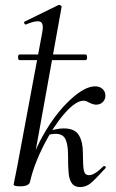

<svg xmlns="http://www.w3.org/2000/svg" viewBox="-20 -745 469 776"><path d="M35 1 39 -19Q48 -62 50 -74L150 -610Q153 -625 153 -635Q153 -659 133 -659Q115 -659 85 -646H84Q80 -646 78 -651Q76 -656 80 -658L217 -725H219Q223 -725 226.5 -722Q230 -719 229 -717L137 -207L101 -9Q99 -1 89 3.5Q79 8 62 8Q35 8 35 1ZM255 -119Q255 -159 245 -181.5Q235 -204 205 -204Q188 -204 173 -199L171 -212Q206 -226 238 -226Q282 -226 298.5 -199Q315 -172 315 -127Q315 -74 319 -55.5Q323 -37 340 -37Q362 -37 398 -73Q399 -74 401 -74Q405 -74 407 -70.5Q409 -67 406 -65Q366 -21 347 -5Q328 11 304 11Q281 11 270.5 -4Q260 -19 257.5 -44Q255 -69 255 -119ZM364 -396Q383 -396 394.5 -385.5Q406 -375 406 -358Q406 -343 395.5 -332.5Q385 -322 368 -322Q357 -322 339 -331Q327 -338 318 -338Q286 -338 241 -286.5Q196 -235 156.5 -157.5Q117 -80 101 -9L86 -10Q103 -107 153 -196Q203 -285 262.5 -340.5Q322 -396 364 -396ZM53 -514Q53 -518 54.5 -521.5Q56 -525 59 -525H326Q329 -525 330.5 -521.5Q332 -518 332 -514Q332 -502 326 -502H59Q53 -502 53 -514Z"/></svg>

Font: Cormorant Infant Medium
Style: Italic
Weight: 500
Italic angle: -10°
Designer: Christian Thalmann (Catharsis Fonts)
Foundry: Catharsis Fonts
Version: Version 4.000